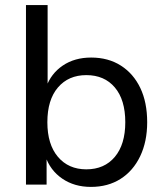

<svg xmlns="http://www.w3.org/2000/svg" viewBox="-20 -725 651 754"><path d="M337 9Q272 9 224.5 -23.5Q177 -56 158 -112H163V0H82V-705H167V-382H161Q180 -436 226.5 -467.5Q273 -499 338 -499Q405 -499 454.5 -467.5Q504 -436 531 -379.5Q558 -323 558 -245Q558 -169 530.5 -111.5Q503 -54 453.5 -22.5Q404 9 337 9ZM319 -60Q390 -60 431 -109Q472 -158 472 -245Q472 -333 431 -381.5Q390 -430 319 -430Q249 -430 207.5 -381.5Q166 -333 166 -245Q166 -158 207.5 -109Q249 -60 319 -60Z"/></svg>

Font: Nunito Sans 10pt
Style: Regular
Weight: 400
Designer: Vernon Adams
Foundry: Vernon Adams
Version: Version 3.101;gftools[0.9.27]